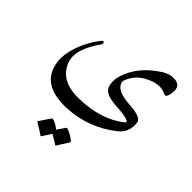

<svg xmlns="http://www.w3.org/2000/svg" viewBox="-212 -574 1188 1188"><g transform="rotate(45 382.0 20.0)"><path d="M671 -288Q610 -320 519 -269Q459 -234 436 -169Q432 -157 438 -143Q459 -95 566 -89Q674 -83 678 -44Q688 33 633 78Q489 193 306 201Q87 210 64 39Q54 -39 102 -145Q116 -174 131.5 -199Q147 -224 165 -246Q175 -258 181 -248Q186 -239 180 -230Q81 -91 116 -4Q161 109 316 106Q506 103 624 9Q634 2 625 -5Q608 -19 512 -25Q414 -31 399 -75Q383 -120 401 -174Q437 -282 542 -357Q568 -377 591 -387Q614 -397 633 -398Q724 -404 697 -305Q689 -277 671 -288ZM391 289Q393 286 399 287Q419 294 436.5 304Q454 314 470 328Q474 332 471 337L423 413Q421 416 414 411Q411 408 397 399.5Q383 391 357 376L319 435Q316 440 309 434Q305 431 288 420Q271 409 239 390Q235 387 238 384L287 311Q289 308 295 309Q312 314 327 322.5Q342 331 355 342Z"/></g></svg>

Font: Amiri
Style: Regular
Weight: 400
Designer: Khaled Hosny
Version: Version 0.114